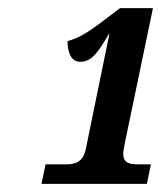

<svg xmlns="http://www.w3.org/2000/svg" viewBox="-20 -839 396 472"><path d="M82 -387H341L351 -435H319C299 -435 283 -438 283 -461C283 -468 285 -477 287 -488L356 -819H275C197 -759 179 -747 146 -738C146 -712 154 -687 177 -687C207 -687 223 -714 248 -756H249L191 -473C184 -439 164 -435 141 -435H92Z"/></svg>

Font: Noto Serif Condensed Black
Style: Italic
Weight: 900
Width: 3
Italic angle: -12°
Designer: Monotype Design Team
Foundry: Monotype Imaging Inc.
Version: Version 2.013